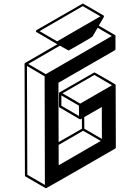

<svg xmlns="http://www.w3.org/2000/svg" viewBox="-20 -961 772 1057"><path d="M233.9 75.2H231.4Q231.4 74.7 231 74.7L120.1 10.7Q117.2 8.3 117.2 4.9L115.2 -609.4Q115.7 -612.8 118.7 -614.7L295.9 -717.3L291 -719.7L181.2 -784.2Q177.7 -786.1 177.7 -789.6Q177.7 -793.5 181.2 -795.4Q434.1 -941.4 435.5 -941.4Q437.5 -941.4 493.7 -908.7Q549.8 -876 550.3 -875.5H550.8L551.8 -873.5L552.2 -869.6L551.8 -867.7L523.9 -819.8L612.3 -768.6L613.3 -767.6L614.3 -767.1L614.7 -766.1L615.7 -763.7V-690.4Q615.7 -686.5 612.8 -684.6L301.8 -505.4L302.7 -178.7L431.2 -252.4L430.7 -308.6Q423.8 -304.7 423.1 -304.4Q422.4 -304.2 421.4 -304.2H420.4L419.4 -304.7L418 -305.2L308.1 -369.1Q304.7 -371.1 304.7 -375V-447.8Q305.2 -451.2 308.1 -452.6Q498 -562.5 499.5 -562.5Q501.5 -562.5 557.6 -530Q613.8 -497.6 613.8 -497.1L614.7 -496.6V-496.1L615.7 -495.1L616.7 -491.7L617.7 -148.9Q617.2 -145 614.3 -143.1Q236.3 75.2 233.9 75.2ZM415 -322.3 414.6 -379.4 317.9 -435.5V-378.9ZM421.4 -390.6 596.7 -491.7 499.5 -548.3Q412.1 -497.6 324.2 -447.3ZM303.2 -51.3 534.7 -185.1 437.5 -241.2 302.7 -163.1ZM541 -196.3 540.5 -372.1 443.8 -316.4 444.3 -252.4ZM294.4 -733.4 532.7 -871.1 435.5 -927.2 197.8 -789.6ZM227.1 57.1 225.6 -541 128.4 -597.7 130.4 1ZM231.9 -552.7 595.7 -762.7 517.6 -808.1 488.8 -759.3Q488.3 -757.3 423.8 -720.2Q359.4 -683.1 357.4 -683.1Q356 -683.1 309.6 -709.5L135.3 -608.9Z"/></svg>

Font: 3D Isometric
Style: Bold
Weight: 700
Designer: GGBotNet
Foundry: GGBotNet
Version: 1.14